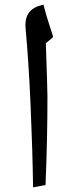

<svg xmlns="http://www.w3.org/2000/svg" viewBox="-20 -800 320 830"><path d="M178.2 -612.8Q185.1 -414.6 185.1 -381.8Q185.1 -196.3 176.8 0L123 9.8Q120.6 -153.3 112.3 -343Q104 -532.7 90.8 -674.8L89.8 -690.9Q89.8 -727.5 108.6 -749.5Q127.4 -771.5 168 -779.8Q179.2 -735.4 189 -706.1L210 -640.1Z"/></svg>

Font: Droid Persian Naskh
Style: Regular
Weight: 400
Designer: Pascal Zoghbi
Foundry: Ascender Corporation
Version: Version 1.00